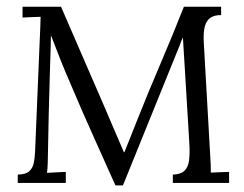

<svg xmlns="http://www.w3.org/2000/svg" viewBox="-20 -546 729 573"><path d="M324.5 7.3Q291.2 -67.5 257.4 -142.3Q223.7 -217.1 191.4 -293.7Q175.7 -329.7 161 -366.3Q146.3 -403 132 -440.8Q132 -432.3 131.6 -424.3Q131.3 -416.2 131.3 -407.8Q130.2 -371.5 128.5 -317.2Q126.9 -262.9 125.4 -203.7Q123.9 -144.5 123.2 -93.9Q122.8 -77 122.5 -60.5Q122.1 -44 120.3 -30.1Q134.2 -30.8 148.3 -31.7Q162.4 -32.6 176.4 -33V0H33V-24.9Q56.5 -25.3 67.1 -34.8Q77.7 -44.4 80.9 -60Q84 -75.5 84.7 -93.9L99 -436.4Q99.7 -451 100.3 -466.1Q100.8 -481.1 101.2 -495.8Q87.6 -495.4 74.3 -494.9Q60.9 -494.3 47.3 -493.6V-525.9H162.1L291.5 -227.7Q301.1 -205.4 310.6 -182.8Q320.1 -160.2 330 -137.7Q339.9 -115.1 349.8 -91.7H351.3Q359.7 -112.2 370.7 -140.3Q381.7 -168.3 389.8 -188.5Q422.4 -270.6 458.2 -354.1Q493.9 -437.5 528.8 -525.9H639.9V-500.9Q621.2 -501.3 608.9 -493.6Q596.6 -485.9 591.5 -467.9Q586.4 -449.9 588.2 -419.1L607.6 -77.4Q608.7 -64.5 608.9 -52.4Q609.1 -40.3 609.1 -30.8Q622.7 -31.5 636.4 -32.1Q650.2 -32.6 663.7 -33V0H495.8V-24.9Q519.3 -25.7 530.3 -36.1Q541.3 -46.6 544 -66Q546.8 -85.4 545.3 -114L530.3 -361.9Q529.5 -374 528.8 -386.1Q528.1 -398.2 527.3 -410.2Q526.6 -422.1 525.9 -434.2Q523.3 -428.3 520.7 -422.6Q518.2 -416.9 516 -410L346.9 7.3Z"/></svg>

Font: Parastoo
Style: Regular
Weight: 400
Foundry: Saber Rastikerdar (saber.rastikerdar@gmail.com)
Version: Version 3.000